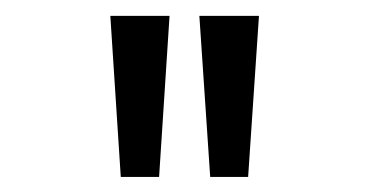

<svg xmlns="http://www.w3.org/2000/svg" viewBox="-20 -850 477 248"><path d="M251.5 -621.5H300.5L314.5 -829.5H237.5ZM136 -621.5H185.5L199 -829.5H122.5Z"/></svg>

Font: Spartan
Style: Regular
Weight: 400
Designer: Matt Bailey, Mirko Velimirovic
Foundry: Matt Bailey
Version: Version 1.003; ttfautohint (v1.8.3)